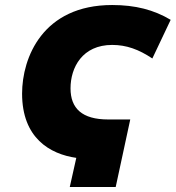

<svg xmlns="http://www.w3.org/2000/svg" viewBox="-20 -745 700 765"><path d="M284 -116 258 0H441L499 -269H411C307 -269 261 -313 261 -393C261 -476 308 -566 427 -566C484 -566 533 -548 587 -512L660 -666C593 -706 519 -725 427 -725C150 -725 68 -515 68 -372C68 -195 179 -131 284 -116Z"/></svg>

Font: Noto Sans Black
Style: Italic
Weight: 900
Italic angle: -12°
Designer: Monotype Design Team
Foundry: Monotype Imaging Inc.
Version: Version 2.013